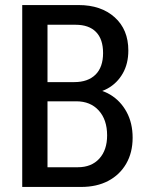

<svg xmlns="http://www.w3.org/2000/svg" viewBox="-20 -740 579 760"><path d="M140 0V-78H288Q342 -78 373 -112Q404 -146 404 -204Q404 -266 371 -302.5Q338 -339 282 -339H140V-415H274Q328 -415 358 -444.5Q388 -474 388 -530Q388 -585 360 -613.5Q332 -642 279 -642H140V-720H291Q380 -720 434 -671.5Q488 -623 488 -540Q488 -488 466 -449.5Q444 -411 406.5 -390Q369 -369 320 -369L322 -390Q375 -390 416 -365.5Q457 -341 481 -297Q505 -253 505 -195Q505 -136 479.5 -92Q454 -48 408.5 -24Q363 0 301 0ZM68 0V-720H168V0Z"/></svg>

Font: Instrument Sans SemiCondensed Medium
Style: Regular
Weight: 500
Width: 4
Designer: Rodrigo Fuenzalida
Foundry: fragTYPE
Version: Version 1.000;gftools[0.9.28]